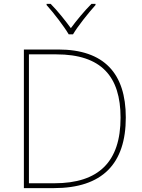

<svg xmlns="http://www.w3.org/2000/svg" viewBox="-20 -969 732 989"><path d="M334 -792H356C380 -833 435 -902 472 -943V-949H451C414 -912 373 -862 345 -824C317 -862 278 -912 241 -949H220V-943C257 -902 310 -833 334 -792ZM628 -364C628 -591 516 -714 280 -714H103V0H257C507 0 628 -125 628 -364ZM601 -363C601 -136 489 -25 260 -25H129V-689H270C502 -689 601 -575 601 -363Z"/></svg>

Font: Noto Sans Lao Thin
Style: Regular
Weight: 100
Designer: Monotype Design Team
Foundry: Monotype Imaging Inc.
Version: Version 2.003